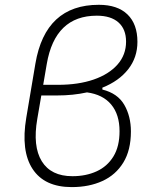

<svg xmlns="http://www.w3.org/2000/svg" viewBox="-20 -762 626 792"><path d="M275.9 9.8Q163.6 9.8 114.5 -64.9Q65.4 -139.6 88.4 -276.4L126 -499.5Q167 -742.2 387.7 -742.2Q464.8 -742.2 505.9 -702.4Q546.9 -662.6 546.9 -589.4Q546.9 -524.9 508.8 -476.3Q470.7 -427.7 402.3 -400.4V-392.6Q465.3 -377 492.7 -329.6Q520 -282.2 520 -219.7Q520 -142.6 488.8 -91.6Q457.5 -40.5 402.6 -15.4Q347.7 9.8 275.9 9.8ZM338.9 -380.9Q281.7 -368.2 214.8 -368.2H150.4L133.8 -271.5Q114.3 -158.7 152.3 -96.9Q190.4 -35.2 278.8 -35.2Q334.5 -35.2 378.4 -55.2Q422.4 -75.2 447.8 -116.5Q473.1 -157.7 473.1 -220.7Q473.1 -289.6 438.7 -330.8Q404.3 -372.1 338.9 -380.9ZM158.2 -412.1H219.2Q303.2 -412.1 366.2 -433.8Q429.2 -455.6 464.6 -495.6Q500 -535.6 500 -590.3Q500 -641.6 468.8 -669.4Q437.5 -697.3 379.4 -697.3Q207 -697.3 172.9 -498Z"/></svg>

Font: Cascadia Code ExtraLight
Style: Italic
Weight: 200
Italic angle: -10°
Monospace: yes
Designer: Aaron Bell
Foundry: Saja Typeworks
Version: Version 2404.023; ttfautohint (v1.8.4)